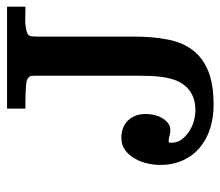

<svg xmlns="http://www.w3.org/2000/svg" viewBox="-62 -566 644 561"><g transform="rotate(-90 260.5 -286.0)"><path d="M395.5 -47.4Q373.5 -17.1 334 -0.5Q294.9 15.6 233.9 15.6Q197.3 15.6 165 5.4Q133.8 -4.4 109.9 -24.2Q85.9 -43.9 72.3 -73.5Q58.6 -103 58.6 -141.1Q58.6 -158.2 63 -178Q67.4 -197.8 77.1 -214.4Q86.4 -231.4 101.6 -242.7Q116.7 -253.9 138.2 -253.9Q169.9 -253.9 189 -233.9Q207.5 -213.9 207.5 -182.6Q207.5 -172.4 205.1 -160.2Q202.6 -147.9 196.8 -137.2Q191.4 -126.5 182.1 -118.7Q173.3 -110.8 160.6 -110.8Q151.4 -110.8 143.1 -113.3Q135.3 -115.7 127.4 -115.7Q124.5 -115.7 124 -114.3Q123.5 -110.8 123.5 -107.9Q123.5 -91.3 132.3 -78.6Q141.6 -65.9 155.3 -56.6Q168.9 -47.4 185.5 -42.5Q202.6 -37.6 217.8 -37.6Q242.7 -37.6 259.5 -45.2Q276.4 -52.7 287.8 -65.4Q299.3 -78.1 305.7 -94.7Q312 -111.8 314.9 -130.9Q317.9 -149.9 318.6 -169.7Q319.3 -189.5 319.3 -208.5V-502.4Q319.3 -511.2 318.4 -518.1Q317.9 -523.4 309.1 -528.3Q304.7 -530.8 293.9 -532.2Q282.2 -533.2 269.3 -533.7Q256.3 -534.2 244.1 -534.2H225.6H224.6H223.1V-535.2V-539.1V-585.4V-586.9V-587.9H224.6H225.6H518.6H519.5H521V-586.9V-585.4V-539.1V-535.2V-534.2H519.5H518.6Q510.3 -534.2 502.7 -534.4Q495.1 -534.7 486.8 -534.7Q482.4 -534.7 474.6 -534.7Q466.8 -534.2 459.2 -533Q451.7 -531.7 445.3 -529.3Q439 -527.3 437 -523.9Q434.6 -519.5 434.1 -513.7Q433.6 -506.8 433.6 -502V-216.3Q433.6 -163.1 425.3 -120.1Q417.5 -77.6 395.5 -47.4Z"/></g></svg>

Font: RIT Rachana
Style: Bold
Weight: 700
Designer: Hussain KH
Version: 1.5.2